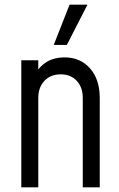

<svg xmlns="http://www.w3.org/2000/svg" viewBox="-20 -800 510 820"><path d="M71 0V-542.5H143.5V-470L131 -484.5Q150 -518.5 181.5 -536.8Q213 -555 255 -555Q323 -555 364.5 -508Q406 -461 406 -381.5V0H333.5V-381.5Q333.5 -427 307.8 -454.8Q282 -482.5 239.5 -482.5Q196 -482.5 169.8 -454.8Q143.5 -427 143.5 -381.5V0ZM209.5 -608 277 -780H353.5L265.5 -608Z"/></svg>

Font: Mohave Light
Style: Regular
Weight: 400
Version: Version 2.003